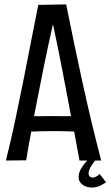

<svg xmlns="http://www.w3.org/2000/svg" viewBox="-20 -718 499 867"><path d="M459 105Q443.8 115.7 428 122.3Q412.1 128.9 395 128.9Q383.3 128.9 372.6 125.7Q361.8 122.6 353.3 116.5Q344.7 110.4 339.8 101.6Q335 92.8 335 81.1Q335 61.5 346.9 42Q358.9 22.5 374 6.8H338.9L314.9 -124Q291.5 -125 268.6 -125.5Q245.6 -126 222.2 -126Q197.3 -126 171.9 -125.5Q146.5 -125 121.1 -124Q114.7 -90.8 109.1 -58.6Q103.5 -26.4 98.1 5.9L6.8 6.8Q28.3 -79.6 47.1 -167.5Q65.9 -255.4 83.5 -343.8Q101.1 -432.1 118.2 -520.5Q135.3 -608.9 152.8 -695.8L278.8 -698.2Q314 -522 352.8 -344.2Q391.6 -166.5 437 6.8H409.2Q404.3 13.2 399.2 20.5Q394 27.8 389.6 35.4Q385.3 43 382.6 50.5Q379.9 58.1 379.9 64.9Q379.9 72.8 384.8 78.4Q389.6 84 397 84Q406.2 84 414.8 79.1Q423.3 74.2 430.2 67.9ZM219.2 -608.9Q195.8 -505.9 174.8 -402.1Q153.8 -298.3 133.8 -193.8Q155.3 -192.9 176.3 -193.4Q197.3 -193.8 219.2 -193.8Q240.2 -193.8 260.3 -193.4Q280.3 -192.9 300.8 -193.8Q281.2 -298.8 261.2 -402.3Q241.2 -505.9 219.2 -608.9Z"/></svg>

Font: Englebert
Style: Regular
Weight: 400
Designer: Astigmatic (AOETI)
Foundry: Astigmatic (AOETI)
Version: Version 1.000